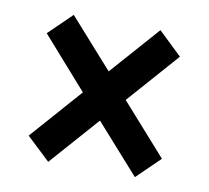

<svg xmlns="http://www.w3.org/2000/svg" viewBox="-57 -572 615 565"><g transform="rotate(10 250.0 -289.5)"><path d="M51 -442 120 -509 250 -363 379 -509 449 -442 314 -289 449 -137 380 -70 250 -216 121 -70 51 -136 186 -289Z"/></g></svg>

Font: Radio Canada Condensed Medium
Style: Regular
Weight: 500
Width: 3
Designer: Charles Daoud, Etienne Aubert Bonn, Alexandre Saumier Demers, Jacques Le Bailly
Foundry: Radio-Canada
Version: Version 2.104; ttfautohint (v1.8.4.7-5d5b);gftools[0.9.28.de